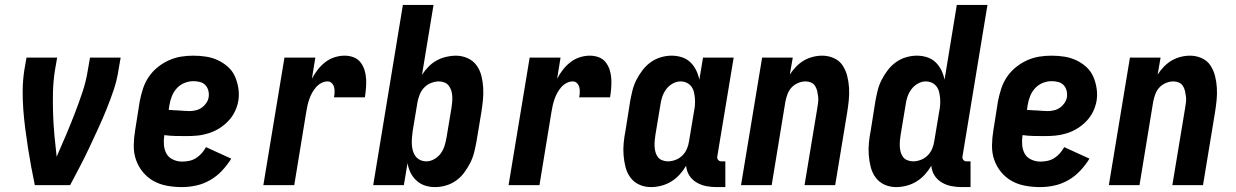

<svg xmlns="http://www.w3.org/2000/svg" viewBox="-20 -755 5040 783"><path d="M122 0Q114 -38 107 -76Q100 -114 94 -152.5Q88 -191 83 -230Q78 -269 75 -308.5Q72 -348 72.5 -388Q73 -428 79 -468L88 -520H213L204 -468Q197 -423 196 -378.5Q195 -334 196.5 -290Q198 -246 202 -202.5Q206 -159 211 -116Q230 -159 248.5 -202.5Q267 -246 284 -290Q301 -334 316 -378.5Q331 -423 338 -468L347 -520H472L463 -468Q457 -428 443.5 -388Q430 -348 414 -308.5Q398 -269 380 -230Q362 -191 344 -152.5Q326 -114 306 -76Q286 -38 266 0Z M722 8Q691 8 661 2.5Q631 -3 606 -17Q581 -31 562.5 -53.5Q544 -76 534.5 -103.5Q525 -131 525.5 -162Q526 -193 531 -223L550 -343Q555 -368 563 -393Q571 -418 586 -440.5Q601 -463 622.5 -480.5Q644 -498 668.5 -509Q693 -520 718 -524Q743 -528 768 -528Q795 -528 820.5 -524Q846 -520 868.5 -509.5Q891 -499 909.5 -482.5Q928 -466 938 -443.5Q948 -421 952 -395.5Q956 -370 952 -344Q948 -321 937.5 -299.5Q927 -278 910 -260.5Q893 -243 872.5 -230.5Q852 -218 829 -211Q806 -204 784 -202Q762 -200 739 -200Q717 -200 694.5 -200.5Q672 -201 650 -204Q647 -184 648.5 -164.5Q650 -145 658.5 -129Q667 -113 685 -104.5Q703 -96 723 -96Q737 -96 751.5 -99Q766 -102 779 -110Q792 -118 802.5 -130Q813 -142 820 -155L923 -108Q907 -82 885.5 -59Q864 -36 837 -20.5Q810 -5 780.5 1.5Q751 8 722 8ZM752 -302Q765 -302 778 -305Q791 -308 802 -315.5Q813 -323 821 -334.5Q829 -346 831 -359Q833 -373 829.5 -386Q826 -399 817.5 -408Q809 -417 796 -420.5Q783 -424 769 -424Q751 -424 733 -417Q715 -410 701.5 -395.5Q688 -381 681 -363Q674 -345 671 -327L668 -307Q678 -306 688.5 -305.5Q699 -305 709.5 -304.5Q720 -304 730.5 -303Q741 -302 752 -302Z M1054 0 1140 -520H1266L1252 -434Q1262 -453 1275.5 -470.5Q1289 -488 1306.5 -501.5Q1324 -515 1344.5 -521.5Q1365 -528 1385 -528Q1405 -528 1422 -521.5Q1439 -515 1450 -501Q1461 -487 1466.5 -469.5Q1472 -452 1473 -433.5Q1474 -415 1472.5 -396Q1471 -377 1468 -358H1342Q1344 -368 1344.5 -378.5Q1345 -389 1342.5 -399Q1340 -409 1333 -416Q1326 -423 1316 -423Q1303 -423 1290.5 -416.5Q1278 -410 1268.5 -399Q1259 -388 1252.5 -376Q1246 -364 1241.5 -351Q1237 -338 1234 -325Q1231 -312 1229 -299L1180 0Z M1754 8Q1732 8 1712.5 1.5Q1693 -5 1678 -19Q1663 -33 1654 -51.5Q1645 -70 1642 -90L1627 0H1502L1623 -735H1748L1701 -450Q1712 -467 1727 -482.5Q1742 -498 1760 -508Q1778 -518 1798.5 -523Q1819 -528 1838 -528Q1864 -528 1886.5 -518Q1909 -508 1923 -489Q1937 -470 1943 -446.5Q1949 -423 1950.5 -398Q1952 -373 1949.5 -347.5Q1947 -322 1943 -297L1923 -177Q1919 -155 1913.5 -133Q1908 -111 1897.5 -90.5Q1887 -70 1873 -51Q1859 -32 1840 -18.5Q1821 -5 1798.5 1.5Q1776 8 1754 8ZM1719 -97Q1735 -97 1751 -106Q1767 -115 1777.5 -129.5Q1788 -144 1793 -160.5Q1798 -177 1801 -194L1821 -314Q1823 -326 1824 -338Q1825 -350 1824.5 -362Q1824 -374 1820.5 -385Q1817 -396 1810.5 -405Q1804 -414 1793 -418.5Q1782 -423 1770 -423Q1755 -423 1739 -417Q1723 -411 1711 -399Q1699 -387 1692.5 -371.5Q1686 -356 1683 -341L1663 -221Q1661 -207 1660 -193.5Q1659 -180 1659.5 -167Q1660 -154 1663.5 -141Q1667 -128 1674.5 -118Q1682 -108 1693.5 -102.5Q1705 -97 1719 -97Z M2054 0 2140 -520H2266L2252 -434Q2262 -453 2275.5 -470.5Q2289 -488 2306.5 -501.5Q2324 -515 2344.5 -521.5Q2365 -528 2385 -528Q2405 -528 2422 -521.5Q2439 -515 2450 -501Q2461 -487 2466.5 -469.5Q2472 -452 2473 -433.5Q2474 -415 2472.5 -396Q2471 -377 2468 -358H2342Q2344 -368 2344.5 -378.5Q2345 -389 2342.5 -399Q2340 -409 2333 -416Q2326 -423 2316 -423Q2303 -423 2290.5 -416.5Q2278 -410 2268.5 -399Q2259 -388 2252.5 -376Q2246 -364 2241.5 -351Q2237 -338 2234 -325Q2231 -312 2229 -299L2180 0Z M2635 8Q2609 8 2587 -2Q2565 -12 2551 -31Q2537 -50 2531 -73.5Q2525 -97 2523 -122Q2521 -147 2523.5 -172.5Q2526 -198 2531 -223L2550 -343Q2554 -365 2559.5 -387Q2565 -409 2575.5 -429.5Q2586 -450 2600.5 -469Q2615 -488 2634 -501.5Q2653 -515 2675 -521.5Q2697 -528 2719 -528Q2741 -528 2761 -521.5Q2781 -515 2795.5 -501Q2810 -487 2819 -468.5Q2828 -450 2832 -430L2847 -520H2972L2905 -116Q2904 -108 2909 -102.5Q2914 -97 2921 -97H2938V8H2903Q2881 8 2860 4Q2839 0 2820.5 -11Q2802 -22 2791 -39.5Q2780 -57 2778 -79Q2767 -60 2751.5 -43Q2736 -26 2717 -14.5Q2698 -3 2676.5 2.5Q2655 8 2635 8ZM2704 -97Q2719 -97 2735 -103Q2751 -109 2763 -121Q2775 -133 2781.5 -148.5Q2788 -164 2790 -179L2810 -299Q2813 -313 2814 -326.5Q2815 -340 2814 -353Q2813 -366 2810 -379Q2807 -392 2799.5 -402Q2792 -412 2780.5 -417.5Q2769 -423 2755 -423Q2739 -423 2723 -414Q2707 -405 2696.5 -390.5Q2686 -376 2680.5 -359.5Q2675 -343 2673 -326L2653 -206Q2651 -194 2650 -182Q2649 -170 2649.5 -158Q2650 -146 2653 -135Q2656 -124 2662.5 -115Q2669 -106 2680.5 -101.5Q2692 -97 2704 -97Z M3002 0 3088 -520H3213L3201 -451Q3212 -468 3226.5 -483Q3241 -498 3258 -508Q3275 -518 3294.5 -523Q3314 -528 3333 -528Q3358 -528 3380.5 -518Q3403 -508 3416 -488.5Q3429 -469 3435 -445.5Q3441 -422 3442.5 -397Q3444 -372 3441.5 -347Q3439 -322 3435 -297L3386 0H3261L3313 -314Q3315 -326 3316.5 -338Q3318 -350 3316.5 -361.5Q3315 -373 3312.5 -384Q3310 -395 3304 -404.5Q3298 -414 3287.5 -418.5Q3277 -423 3265 -423Q3250 -423 3234.5 -416.5Q3219 -410 3208 -398Q3197 -386 3191.5 -371Q3186 -356 3183 -341L3127 0Z M3635 8Q3609 8 3587 -2Q3565 -12 3551 -31Q3537 -50 3531 -73.5Q3525 -97 3523 -122Q3521 -147 3523.5 -172.5Q3526 -198 3531 -223L3550 -343Q3554 -365 3559.5 -387Q3565 -409 3575.5 -429.5Q3586 -450 3600.5 -469Q3615 -488 3634 -501.5Q3653 -515 3675 -521.5Q3697 -528 3719 -528Q3741 -528 3761 -521.5Q3781 -515 3795.5 -501Q3810 -487 3819 -468.5Q3828 -450 3832 -430L3882 -735H4007L3905 -116Q3904 -108 3909 -102.5Q3914 -97 3921 -97H3938V8H3903Q3881 8 3860 4Q3839 0 3820.5 -11Q3802 -22 3791 -39.5Q3780 -57 3778 -79Q3767 -60 3751.5 -43Q3736 -26 3717 -14.5Q3698 -3 3676.5 2.5Q3655 8 3635 8ZM3704 -97Q3719 -97 3735 -103Q3751 -109 3763 -121Q3775 -133 3781.5 -148.5Q3788 -164 3790 -179L3810 -299Q3813 -313 3814 -326.5Q3815 -340 3814 -353Q3813 -366 3810 -379Q3807 -392 3799.5 -402Q3792 -412 3780.5 -417.5Q3769 -423 3755 -423Q3739 -423 3723 -414Q3707 -405 3696.5 -390.5Q3686 -376 3680.5 -359.5Q3675 -343 3673 -326L3653 -206Q3651 -194 3650 -182Q3649 -170 3649.5 -158Q3650 -146 3653 -135Q3656 -124 3662.5 -115Q3669 -106 3680.5 -101.5Q3692 -97 3704 -97Z M4222 8Q4191 8 4161 2.5Q4131 -3 4106 -17Q4081 -31 4062.5 -53.5Q4044 -76 4034.5 -103.5Q4025 -131 4025.5 -162Q4026 -193 4031 -223L4050 -343Q4055 -368 4063 -393Q4071 -418 4086 -440.5Q4101 -463 4122.5 -480.5Q4144 -498 4168.5 -509Q4193 -520 4218 -524Q4243 -528 4268 -528Q4295 -528 4320.5 -524Q4346 -520 4368.5 -509.5Q4391 -499 4409.5 -482.5Q4428 -466 4438 -443.5Q4448 -421 4452 -395.5Q4456 -370 4452 -344Q4448 -321 4437.5 -299.5Q4427 -278 4410 -260.5Q4393 -243 4372.5 -230.5Q4352 -218 4329 -211Q4306 -204 4284 -202Q4262 -200 4239 -200Q4217 -200 4194.5 -200.5Q4172 -201 4150 -204Q4147 -184 4148.5 -164.5Q4150 -145 4158.5 -129Q4167 -113 4185 -104.5Q4203 -96 4223 -96Q4237 -96 4251.5 -99Q4266 -102 4279 -110Q4292 -118 4302.5 -130Q4313 -142 4320 -155L4423 -108Q4407 -82 4385.5 -59Q4364 -36 4337 -20.5Q4310 -5 4280.5 1.5Q4251 8 4222 8ZM4252 -302Q4265 -302 4278 -305Q4291 -308 4302 -315.5Q4313 -323 4321 -334.5Q4329 -346 4331 -359Q4333 -373 4329.5 -386Q4326 -399 4317.5 -408Q4309 -417 4296 -420.5Q4283 -424 4269 -424Q4251 -424 4233 -417Q4215 -410 4201.5 -395.5Q4188 -381 4181 -363Q4174 -345 4171 -327L4168 -307Q4178 -306 4188.5 -305.5Q4199 -305 4209.5 -304.5Q4220 -304 4230.5 -303Q4241 -302 4252 -302Z M4502 0 4588 -520H4713L4701 -451Q4712 -468 4726.5 -483Q4741 -498 4758 -508Q4775 -518 4794.5 -523Q4814 -528 4833 -528Q4858 -528 4880.5 -518Q4903 -508 4916 -488.5Q4929 -469 4935 -445.5Q4941 -422 4942.5 -397Q4944 -372 4941.5 -347Q4939 -322 4935 -297L4886 0H4761L4813 -314Q4815 -326 4816.5 -338Q4818 -350 4816.5 -361.5Q4815 -373 4812.5 -384Q4810 -395 4804 -404.5Q4798 -414 4787.5 -418.5Q4777 -423 4765 -423Q4750 -423 4734.5 -416.5Q4719 -410 4708 -398Q4697 -386 4691.5 -371Q4686 -356 4683 -341L4627 0Z"/></svg>

Font: Iosevka Curly Extrabold
Style: Italic
Weight: 800
Italic angle: -9°
Monospace: yes
Designer: Belleve Invis
Foundry: Belleve Invis
Version: Version 22.1.2; ttfautohint (v1.8.4)